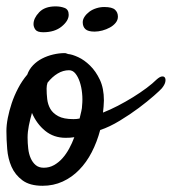

<svg xmlns="http://www.w3.org/2000/svg" viewBox="-25 -563 539 602"><path d="M289.1 -155.3Q279.3 -118.2 262.7 -85.9Q246.1 -53.7 223.1 -30.3Q200.2 -6.8 171.4 6.3Q142.6 19.5 108.4 19.5Q68.4 19.5 45.4 2.4Q22.5 -14.6 11.2 -40Q0 -65.4 -2.4 -95.7Q-4.9 -126 -4.9 -152.3Q-4.9 -170.9 -0.5 -193.4Q3.9 -215.8 11.7 -239.3Q19.5 -262.7 31.7 -286.1Q43.9 -309.6 60.5 -329.1Q66.4 -345.7 78.6 -358.4Q90.8 -371.1 106.9 -379.4Q123 -387.7 141.6 -392.1Q160.2 -396.5 177.7 -396.5Q180.7 -396.5 183.1 -395.5Q185.5 -394.5 188.5 -393.6Q201.2 -392.6 220.2 -383.8Q239.3 -375 257.3 -357.4Q275.4 -339.8 288.1 -313Q300.8 -286.1 300.8 -248Q300.8 -240.2 299.8 -229Q298.8 -217.8 297.9 -210Q320.3 -218.8 344.7 -231.4Q369.1 -244.1 392.1 -258.3Q415 -272.5 434.6 -287.1Q454.1 -301.8 465.8 -313.5Q475.6 -322.3 482.4 -323.2Q489.3 -324.2 492.2 -319.3Q495.1 -314.5 493.2 -305.7Q491.2 -296.9 482.4 -286.1Q477.5 -280.3 457.5 -262.7Q437.5 -245.1 410.2 -224.6Q382.8 -204.1 350.6 -184.6Q318.4 -165 289.1 -155.3ZM124 -303.7Q121.1 -294.9 121.1 -285.2Q121.1 -269.5 123 -252.4Q125 -235.4 132.8 -221.7Q140.6 -208 157.7 -198.7Q174.8 -189.5 205.1 -189.5Q210 -189.5 214.8 -189.9Q219.7 -190.4 224.6 -191.4Q227.5 -204.1 230 -214.4Q232.4 -224.6 232.4 -232.4Q234.4 -251 232.4 -270.5Q230.5 -290 225.1 -306.2Q219.7 -322.3 211.4 -332.5Q203.1 -342.8 191.4 -342.8Q172.9 -342.8 155.8 -332.5Q138.7 -322.3 124 -303.7ZM61.5 -131.8Q61.5 -114.3 63.5 -97.2Q65.4 -80.1 71.3 -66.9Q77.1 -53.7 86.9 -45.4Q96.7 -37.1 112.3 -37.1Q129.9 -37.1 144.5 -45.4Q159.2 -53.7 170.9 -66.9Q182.6 -80.1 191.9 -97.2Q201.2 -114.3 208 -132.8Q201.2 -131.8 194.8 -131.3Q188.5 -130.9 180.7 -130.9Q143.6 -130.9 116.7 -152.8Q89.8 -174.8 75.2 -209Q69.3 -188.5 65.4 -168.9Q61.5 -149.4 61.5 -131.8ZM271.5 -463.9Q251 -463.9 242.7 -471.7Q234.4 -479.5 234.4 -493.2Q234.4 -502 240.2 -510.7Q246.1 -519.5 255.4 -526.4Q264.6 -533.2 276.9 -537.1Q289.1 -541 301.8 -541Q326.2 -541 335.4 -532.7Q344.7 -524.4 344.7 -510.7Q344.7 -500 337.4 -491.2Q330.1 -482.4 319.3 -476.6Q308.6 -470.7 295.9 -467.3Q283.2 -463.9 271.5 -463.9ZM190.4 -516.6Q190.4 -498 168.5 -480Q146.5 -461.9 110.4 -461.9Q91.8 -461.9 85.9 -470.2Q80.1 -478.5 80.1 -487.3Q80.1 -505.9 97.7 -524.4Q115.2 -543 149.4 -543Q165 -543 177.7 -538.1Q190.4 -533.2 190.4 -516.6Z"/></svg>

Font: Satisfy
Style: Regular
Weight: 400
Designer: Font Diner, Inc
Foundry: Font Diner, Inc
Version: Version 1.000